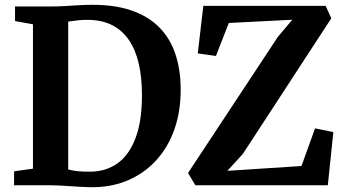

<svg xmlns="http://www.w3.org/2000/svg" viewBox="-20 -770 1434 798"><path d="M350.5 8Q331.5 7.5 310 6.2Q288.5 5 267 3.5Q245.5 2 225.8 1Q206 0 189.5 0H38.5V-58L117 -69V-669L42.5 -682.5V-743H188Q220 -743 248.5 -744.8Q277 -746.5 305.5 -748.2Q334 -750 365 -750Q459.5 -750 528.5 -725.8Q597.5 -701.5 642.5 -655.8Q687.5 -610 709.2 -544.5Q731 -479 731 -396.5Q731 -307 704.8 -232.2Q678.5 -157.5 628.5 -103Q578.5 -48.5 508.5 -19.2Q438.5 10 350.5 8ZM357.5 -56.5Q421 -57.5 468.8 -91.5Q516.5 -125.5 543.2 -195.8Q570 -266 570 -374Q570 -446.5 557 -504.2Q544 -562 516.2 -603Q488.5 -644 445.5 -665.8Q402.5 -687.5 342.5 -687.5Q324 -687.5 309.2 -686Q294.5 -684.5 283 -682.8Q271.5 -681 263.5 -680.5V-65.5Q278 -62 293.5 -59.8Q309 -57.5 324.8 -57Q340.5 -56.5 357.5 -56.5ZM792 0 761.5 -51 1135 -617 1195 -688 931 -674.5 877.5 -537.5 802 -548 825 -745.5H1333.5L1357 -694L989.5 -130.5L925 -60L1233 -80L1289.5 -236.5L1365.5 -221L1342.5 0Z"/></svg>

Font: Merriweather 24pt
Style: Bold
Weight: 700
Designer: Eben Sorkin
Foundry: Eben Sorkin
Version: Version 2.100